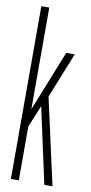

<svg xmlns="http://www.w3.org/2000/svg" viewBox="-90 -822 407 859"><g transform="rotate(10 114.0 -392.5)"><path d="M100.5 -353 177.5 0H214.5L126 -398.5ZM25.5 0H61.5V-245L104 -348L124.5 -385L210 -598.5H171.5L61.5 -323.5V-785H25.5Z"/></g></svg>

Font: Anybody ExtraCondensed ExtraLight
Style: Regular
Weight: 250
Width: 2
Version: Version 1.113;gftools[0.9.25]